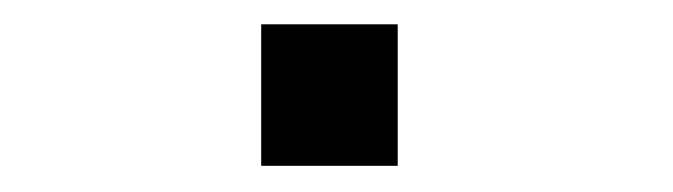

<svg xmlns="http://www.w3.org/2000/svg" viewBox="-20 -392 540 154"><path d="M189.5 -372.5H299V-259H189.5Z"/></svg>

Font: Trispace Thin
Style: Regular
Weight: 400
Version: Version 1.210